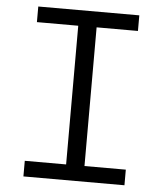

<svg xmlns="http://www.w3.org/2000/svg" viewBox="-53 -786 706 833"><g transform="rotate(5 300.0 -370.0)"><path d="M80 -68H260V-672H80V-740H520V-672H340V-68H520V0H80Z"/></g></svg>

Font: IBM Plaex Mono
Style: Regular
Weight: 400
Designer: Mike Abbink, Paul van der Laan, Pieter van Rosmalen
Foundry: Bold Monday
Version: Version 2.003